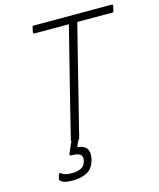

<svg xmlns="http://www.w3.org/2000/svg" viewBox="-132 -793 912 1104"><g transform="rotate(-15 323.5 -240.5)"><path d="M259 0H255Q251 7 247.5 14.5Q244 22 241 29L237 41Q313 46 299 123Q289 175 253.5 197Q218 219 165 219Q120 219 102.5 209Q85 199 87 191Q90 179 91.5 173.5Q93 168 95 160H107Q118 169 131 173Q144 177 169 177Q204 177 226 164.5Q248 152 253 124Q258 101 245 89Q232 77 191 77Q180 77 183 66Q199 30 213 -2Q210 -5 212 -11Q252 -172 292 -333Q332 -494 373 -655H169Q163 -655 161.5 -658.5Q160 -662 161 -666Q163 -675 165 -683Q167 -691 169 -700H638Q650 -700 646 -689Q644 -680 642 -672Q640 -664 638 -655H423Q413 -615 403 -575.5Q393 -536 383 -496L284 -100Q279 -80 274 -61Q269 -42 265 -23H266Q265 -20 263 -17Q261 -8 259 0Z"/></g></svg>

Font: Recursive Mn Lnr St Lt
Style: Italic
Weight: 300
Italic angle: -15°
Monospace: yes
Version: Version 1.079;hotconv 1.0.112;makeotfexe 2.5.65598; ttfautoh